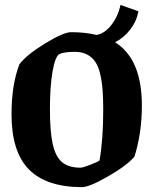

<svg xmlns="http://www.w3.org/2000/svg" viewBox="-20 -750 624 781"><path d="M448.2 -578.1Q557.1 -509.8 557.1 -320.8Q557.1 -209 526.9 -112.8Q496.1 -76.7 419.7 -32.7Q343.3 11.2 314 11.2Q169.4 11.2 98.1 -60.3Q26.9 -131.8 26.9 -285.2Q26.9 -405.8 59.1 -488.8Q88.9 -527.8 163.8 -573.5Q238.8 -619.1 269 -619.1Q327.6 -619.1 372.1 -607.9Q403.8 -612.3 431.6 -646.7Q459.5 -681.2 470.2 -730L543 -704.1Q535.6 -663.6 510 -630.1Q484.4 -596.7 448.2 -578.1ZM384.8 -97.2Q399.9 -182.1 399.9 -303.2Q399.9 -351.1 397.2 -385.3Q394.5 -419.4 387.2 -450.2Q379.9 -481 366.9 -499.5Q354 -518.1 333.5 -528.6Q313 -539.1 284.2 -539.1Q240.2 -539.1 221.2 -529.8Q204.6 -520.5 193.8 -459.5Q183.1 -398.4 183.1 -306.2Q183.1 -213.9 194.6 -163.1Q206.1 -112.3 232.7 -90.1Q259.3 -67.9 307.1 -67.9Q317.4 -67.9 348.9 -80.3Q380.4 -92.8 384.8 -97.2Z"/></svg>

Font: Grenze
Style: Bold
Weight: 700
Designer: Renata Polastri
Foundry: Omnibus-Type
Version: Version 1.002;PS 001.002;hotconv 1.0.88;makeotf.lib2.5.64775